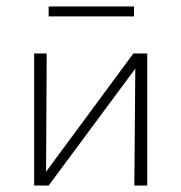

<svg xmlns="http://www.w3.org/2000/svg" viewBox="-20 -576 563 596"><path d="M437 0H397L400 -363L131 0H86V-410H125L123 -43L394 -410H437ZM131 -556H396V-525H131Z"/></svg>

Font: Ysabeau Light
Style: Regular
Weight: 300
Designer: Christian Thalmann (Catharsis Fonts)
Version: Version 0.003